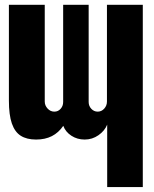

<svg xmlns="http://www.w3.org/2000/svg" viewBox="-20 -570 640 798"><path d="M573.5 207.5H425.5V-52Q415 -26 389.2 -8Q363.5 10 332 10Q301 10 276.8 -5.8Q252.5 -21.5 243 -47Q223.5 -18.5 195.5 -4.2Q167.5 10 130 10Q91 10 66.2 -5.8Q41.5 -21.5 29.2 -57Q17 -92.5 17 -152V-550H166V-148Q166 -131.5 177.8 -118.8Q189.5 -106 206 -106Q221.5 -106 232 -117.8Q242.5 -129.5 242.5 -146V-550H348.5V-146Q348.5 -129.5 359.5 -117.8Q370.5 -106 386 -106Q402 -106 413.2 -118.5Q424.5 -131 424.5 -148V-550H573.5Z"/></svg>

Font: JuliaMono Black
Style: Regular
Weight: 900
Monospace: yes
Designer: cormullion
Foundry: corm
Version: Version 0.054; ttfautohint (v1.8.4)